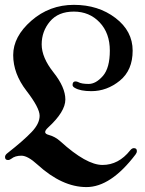

<svg xmlns="http://www.w3.org/2000/svg" viewBox="-36 -738 590 780"><path d="M-15.6 -100.1Q-15.6 -108.4 -5.9 -115.7Q60.1 -167.5 92.5 -201.7Q125 -235.8 125 -267.8Q125 -299.8 71.3 -369.4Q17.6 -439 17.6 -514.2Q17.6 -589.4 91.3 -653.8Q165 -718.3 264.2 -718.3Q363.3 -718.3 433.1 -665Q502.9 -611.8 502.9 -532.2Q502.9 -452.6 450.7 -410.2Q398.4 -367.7 335 -367.7Q290.5 -367.7 268.1 -380.9Q258.8 -386.2 258.8 -392.6Q258.8 -407.2 270.5 -407.2Q276.9 -407.2 282.2 -404.3Q294.9 -397 324.2 -397Q353.5 -397 381.8 -429.2Q410.2 -461.4 410.2 -532.5Q410.2 -603.5 368.7 -647.2Q327.1 -690.9 263.9 -690.9Q200.7 -690.9 167 -650.9Q133.3 -610.8 133.3 -557.6Q133.3 -504.4 181.4 -443.8Q229.5 -383.3 229.5 -333.7Q229.5 -284.2 159.2 -219.7Q147.5 -209 147.5 -201.4Q147.5 -193.8 162.1 -189.9Q188 -183.1 209.5 -163.6Q314.9 -67.9 380.4 -67.9Q445.8 -67.9 492.7 -127Q500 -136.2 507.8 -136.2Q520 -136.2 520 -124.5Q520 -117.2 514.6 -110.4Q414.1 22 315.2 22Q216.3 22 116.2 -69.3Q76.7 -105.5 51 -105.5Q25.4 -105.5 10.3 -93.3Q3.4 -87.9 -3.4 -87.9Q-15.6 -87.9 -15.6 -100.1Z"/></svg>

Font: UnifrakturMaguntia21
Style: Book
Weight: 400
Designer: j. 'mach' wust, Gerrit Ansmann, Georg Duffner, based on a font by Peter Wiegel, original typeface by Carl Albert Fahrenw
Version: Version 2017-03-19